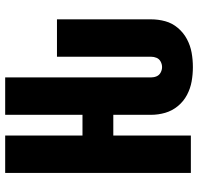

<svg xmlns="http://www.w3.org/2000/svg" viewBox="-32 -744 783 760"><g transform="rotate(-90 360.0 -363.5)"><path d="M475 8Q504 8 532 3Q560 -2 585.5 -15.5Q611 -29 630 -51.5Q649 -74 656.5 -101.5Q664 -129 664 -158V-530H516V-158Q516 -146 511.5 -135.5Q507 -125 496.5 -119.5Q486 -114 475 -114Q464 -114 453.5 -119.5Q443 -125 438.5 -135.5Q434 -146 434 -158V-735H286V-429H204V-735H56V0H204V-307H286V-158Q286 -129 294 -101.5Q302 -74 320.5 -51.5Q339 -29 364.5 -15.5Q390 -2 418 3Q446 8 475 8Z"/></g></svg>

Font: Iosevka Sparkle Heavy
Style: Regular
Weight: 900
Designer: Belleve Invis
Foundry: Belleve Invis
Version: Version 4.5.0; ttfautohint (v1.8.3)